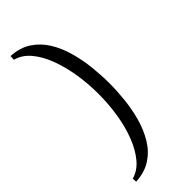

<svg xmlns="http://www.w3.org/2000/svg" viewBox="-256 -689 844 844"><g transform="rotate(-45 166.5 -266.5)"><path d="M25 124 24 104Q63 93 92 58.5Q121 24 141 -27Q161 -78 171 -139.5Q181 -201 181 -266Q181 -331 171 -392Q161 -453 141.5 -504.5Q122 -556 92.5 -590.5Q63 -625 24 -635L25 -657Q81 -654 120 -628Q159 -602 184 -561Q209 -520 223 -469.5Q237 -419 242.5 -366.5Q248 -314 248 -266Q248 -218 242.5 -165.5Q237 -113 223 -63Q209 -13 184 28.5Q159 70 120 95.5Q81 121 25 124Z"/></g></svg>

Font: Frank Ruhl Libre
Style: Regular
Weight: 400
Designer: Yanek Iontef
Foundry: Fontef
Version: Version 6.004